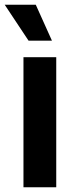

<svg xmlns="http://www.w3.org/2000/svg" viewBox="-34 -786 321 806"><path d="M64.5 0H202.1V-545.9H64.5ZM85.9 -615.2H184.1L116.2 -766.1H-14.2Z"/></svg>

Font: Raveo SemiBold
Style: Regular
Weight: 600
Designer: Jakub Foglar, Rasmus Andersson (Inter)
Foundry: Jakubfoglar.com
Version: Version 1.100;Glyphs 3.2.3 (3260)